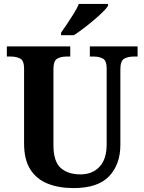

<svg xmlns="http://www.w3.org/2000/svg" viewBox="-20 -951 738 981"><path d="M356 10Q280 10 223 -13Q166 -36 134.5 -86Q103 -136 103 -218V-601Q103 -641 83.5 -651.5Q64 -662 36 -662H15V-714H339V-662H319Q291 -662 272 -651Q253 -640 253 -597V-210Q253 -126 290 -93Q327 -60 391 -60Q452 -60 488.5 -99Q525 -138 525 -213V-601Q525 -641 506 -651.5Q487 -662 459 -662H439V-714H683V-662H662Q634 -662 614.5 -651Q595 -640 595 -597V-211Q595 -111 537.5 -50.5Q480 10 356 10ZM292 -784Q306 -804 323.5 -830Q341 -856 357.5 -882.5Q374 -909 383 -931H532V-921Q524 -908 504 -888.5Q484 -869 458 -847Q432 -825 405.5 -805Q379 -785 357 -771H292Z"/></svg>

Font: Noto Serif Devanagari SemiCondensed
Style: Bold
Weight: 700
Width: 4
Designer: Universal Thirst, Indian Type Foundry and the Monotype Design Team
Foundry: Monotype Imaging Inc.
Version: Version 2.004; ttfautohint (v1.8.4.7-5d5b)